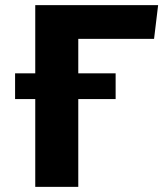

<svg xmlns="http://www.w3.org/2000/svg" viewBox="-20 -731 655 751"><path d="M432.3 -444.1V-343.6H286.2V0H117.9V-343.6H39V-444.1H117.9V-710.8H598.5L582.6 -579H286.2V-444.1Z"/></svg>

Font: Fira Code
Style: Bold
Weight: 700
Monospace: yes
Designer: Carrois Corporate, Edenspiekermann AG, Nikita Prokopov
Foundry: Carrois Corporate, Edenspiekermann AG, Nikita Prokopov
Version: Version 6.000; ttfautohint (v1.8.2) -l 8 -r 50 -G 200 -x 14 